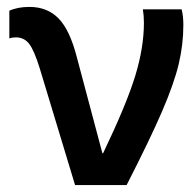

<svg xmlns="http://www.w3.org/2000/svg" viewBox="-20 -535 566 555"><path d="M202 -370 276 -92H278Q346 -234 371 -316Q396 -398 396 -469Q396 -490 393 -508H505Q510 -489 510 -463Q510 -406 496.5 -349.5Q483 -293 448.5 -213Q414 -133 346 0H197L95 -337Q79 -389 64.5 -408Q50 -427 26 -427Q15 -427 7 -424V-504Q31 -515 65 -515Q117 -515 149.5 -481.5Q182 -448 202 -370Z"/></svg>

Font: CST
Style: Medium
Weight: 500
Version: Version 1.00